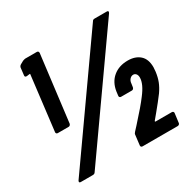

<svg xmlns="http://www.w3.org/2000/svg" viewBox="-157 -849 989 998"><g transform="rotate(-30 337.5 -350.0)"><path d="M120 -700H189Q200 -700 200 -688L151 -292Q150 -287 146.5 -283.5Q143 -280 138 -280H73Q68 -280 65 -283.5Q62 -287 63 -292L102 -615Q104 -620 98 -619L82 -617H80Q69 -617 71 -629L76 -672Q78 -681 87 -686L105 -696Q117 -700 120 -700ZM41 -6Q41 -10 44 -14L522 -692Q526 -700 536 -700H609Q618 -700 618 -694Q618 -691 615 -686L137 -8Q132 0 122 0H50Q41 0 41 -6ZM410 -12 417 -70Q417 -78 424 -85L447 -110Q517 -187 545 -225Q587 -279 587 -317Q587 -331 580.5 -339Q574 -347 564 -347Q552 -347 543 -337Q534 -327 533 -311L530 -291Q529 -286 525.5 -282.5Q522 -279 517 -279H452Q447 -279 444 -282.5Q441 -286 442 -291L445 -315Q453 -367 488 -396Q523 -425 576 -425Q621 -425 648 -401Q675 -377 675 -328Q675 -320 673 -302Q669 -271 659.5 -246.5Q650 -222 632 -196Q606 -161 567 -114L542 -84Q540 -82 540.5 -80Q541 -78 544 -78H641Q646 -78 649 -74.5Q652 -71 651 -66L644 -12Q644 -7 640 -3.5Q636 0 631 0H420Q415 0 412 -3.5Q409 -7 410 -12Z"/></g></svg>

Font: Barlow Condensed
Style: Bold Italic
Weight: 700
Width: 3
Italic angle: -7°
Designer: Jeremy Tribby
Foundry: Tribby Type
Version: Version 1.408